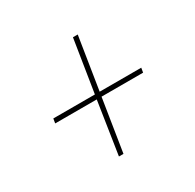

<svg xmlns="http://www.w3.org/2000/svg" viewBox="-105 -619 670 660"><g transform="rotate(-30 230.0 -289.0)"><path d="M190 -72 222 -280H57L60 -298H225L258 -506H277L244 -298H409L406 -280H241L208 -72Z"/></g></svg>

Font: Georama Extended Thin
Style: Italic
Weight: 100
Width: 7
Italic angle: -9°
Designer: Jean-Baptiste Levee
Foundry: Production Type
Version: Version 1.000